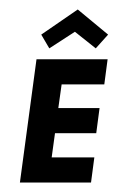

<svg xmlns="http://www.w3.org/2000/svg" viewBox="-20 -385 248 405"><path d="M207 -260H57L22 0H172L179 -53H89L96 -104H183L190 -157H103L110 -207H200ZM67 -312 84 -283 138 -318 182 -283 208 -312 144 -365Z"/></svg>

Font: Hussar Tani
Style: DwaKurs
Weight: 700
Foundry: Cannot Into Space Fonts
Version: Version 0.92